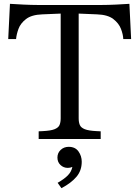

<svg xmlns="http://www.w3.org/2000/svg" viewBox="-20 -726 728 1003"><path d="M297 -108V-655L201 -651Q145 -649 116 -626.5Q87 -604 76.5 -575Q66 -546 64 -522H23L32 -706Q61 -704 103 -702Q145 -700 176 -700H512Q544 -700 585.5 -702Q627 -704 656 -706L665 -522H624Q623 -546 612 -575Q601 -604 572 -626.5Q543 -649 487 -651L391 -655V-108Q391 -87 397 -73Q403 -59 423 -51Q443 -43 485 -41L506 -40V0H182V-40L203 -41Q245 -43 265 -51Q285 -59 291 -73Q297 -87 297 -108ZM301 257 281 229Q316 209 334.5 190Q353 171 358 146Q347 151 334 151Q312 151 296 136Q280 121 280 97Q280 73 297 57Q314 41 339 41Q373 41 390 65Q407 89 407 119Q407 165 379.5 197.5Q352 230 301 257Z"/></svg>

Font: Hedvig Letters Serif 12pt
Style: Regular
Weight: 400
Designer: Alexander Örn & Tor Weibull
Foundry: Kanon Foundry
Version: Version 1.000; ttfautohint (v1.8.4.7-5d5b)